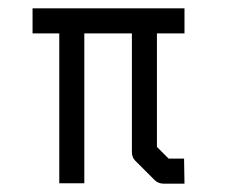

<svg xmlns="http://www.w3.org/2000/svg" viewBox="-20 -490 580 460"><path d="M58 -410V-470H422V-410H356V-138L384 -110H421L422 -50H372Q359 -50 350 -59L304 -105Q296 -113 296 -126V-410H182V-51H122V-410Z"/></svg>

Font: IBM 3270
Style: Regular
Weight: 400
Monospace: yes
Version: Version 2.3.1